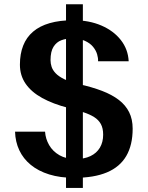

<svg xmlns="http://www.w3.org/2000/svg" viewBox="-20 -829 706 915"><path d="M334.2 18.5Q266.5 18.5 214.5 2.3Q162.4 -13.9 126.6 -43.4Q90.8 -72.8 71.9 -113.1Q53.1 -153.3 51.7 -201.5H194.7Q197 -167.3 214.2 -137.5Q231.4 -107.7 263.2 -89.4Q294.9 -71.1 340.1 -71.1Q381.7 -71.1 411.1 -85.1Q440.4 -99.1 456 -125.2Q471.6 -151.3 471.6 -187.4Q471.6 -217.8 460.7 -237.8Q449.8 -257.8 428.6 -271.1Q407.4 -284.4 376.6 -294.4Q345.8 -304.4 306 -314.6Q232.7 -333.5 181 -362Q129.3 -390.5 102.1 -430Q74.9 -469.5 74.9 -520.8Q74.9 -572.2 90.5 -611.7Q106 -651.2 137.6 -678.1Q169.1 -705.1 217 -718.8Q264.9 -732.6 329.7 -732.6Q404.7 -732.6 463.2 -707.3Q521.6 -682.1 556 -638Q590.4 -593.9 593.2 -537.1H447.3Q448.3 -551.6 442.9 -570.1Q437.6 -588.6 423.5 -605.9Q409.5 -623.1 384.6 -634.4Q359.8 -645.8 322.1 -645.8Q295.3 -645.8 272.3 -637.2Q249.3 -628.6 235.1 -606.2Q220.8 -583.9 220.8 -542.3Q220.8 -526.6 225.9 -510.8Q231 -495 245 -480.1Q258.9 -465.2 285.7 -451.9Q312.4 -438.5 355.9 -428.1Q418.3 -414.3 466.1 -396Q513.8 -377.7 546.3 -352.8Q578.8 -327.9 595.5 -294.2Q612.2 -260.6 612.2 -215.8Q612.2 -137.6 581.7 -85.5Q551.2 -33.4 489.7 -7.5Q428.2 18.5 334.2 18.5ZM294.6 66.6V-808.7H374.9V66.6Z"/></svg>

Font: Russolo 10pt ExtraLight
Style: Regular
Weight: 200
Designer: Micah Stupak-Hahn
Version: Version 1.000